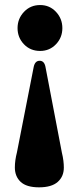

<svg xmlns="http://www.w3.org/2000/svg" viewBox="-20 -604 320 782"><path d="M139 159Q88 159 64.2 136.8Q40.5 114.5 40.5 78Q40.5 49.5 49 16.5L117.5 -332.5Q123 -356.5 141.5 -356.5Q160 -356.5 165 -332.5L232 17.5Q236.5 36 238.2 50.8Q240 65.5 240 78.5Q240 115 215 137Q190 159 139 159ZM143.5 -583.5Q182 -583.5 208 -555.8Q234 -528 234 -489.5Q234 -451 208 -423.8Q182 -396.5 143.5 -396.5Q103.5 -396.5 77.5 -423.8Q51.5 -451 51.5 -489.5Q51.5 -528 77.8 -555.8Q104 -583.5 143.5 -583.5Z"/></svg>

Font: Fraunces 144pt Soft
Style: Bold
Weight: 700
Version: Version 1.000;[0bf87f6ff]